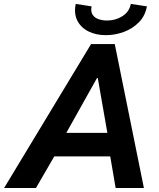

<svg xmlns="http://www.w3.org/2000/svg" viewBox="-67 -940 797 960"><path d="M-46.5 0 388.4 -719.7H506.8L652.5 0H511.2L478.2 -193.2L475 -246.1L421.9 -549.8H418L248.2 -246.5L224.2 -192.3L112.8 0ZM142.3 -157.9 166.8 -275.6H552.5L528.6 -157.9ZM462.5 -764.2Q412.2 -764.2 374.4 -783.4Q336.6 -802.7 319.2 -837.9Q301.9 -873 311.7 -920.4L390.8 -908.2Q385.9 -882.3 395.9 -866.7Q405.9 -851.1 425.7 -844.2Q445.4 -837.4 468.4 -837.4Q511.4 -837.4 545.5 -859.4Q579.7 -881.3 587 -920.4L667.6 -908.2Q658.8 -859.9 626.8 -827.9Q594.9 -795.9 551.2 -780Q507.5 -764.2 462.5 -764.2Z"/></svg>

Font: Reddit Sans
Style: Italic
Weight: 400
Italic angle: -11.25°
Designer: Stephen Hutchings
Version: Version 1.013